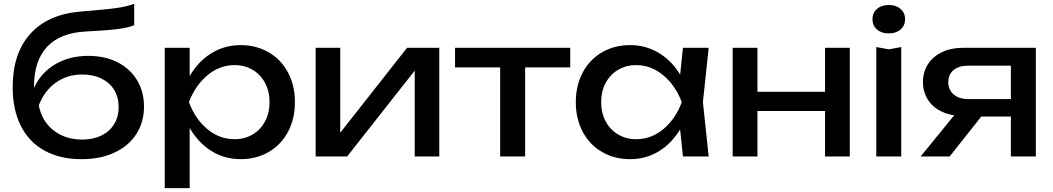

<svg xmlns="http://www.w3.org/2000/svg" viewBox="-20 -815 5484 1000"><path d="M46 -361Q46 -537 138 -639Q230 -741 401 -755Q539 -766 589.5 -773.5Q640 -781 679 -795V-684Q650 -671 592 -663.5Q534 -656 427 -651Q293 -644 225 -571Q157 -498 157 -363V-331L150 -339Q182 -426 259 -475Q336 -524 440 -524Q526 -524 591.5 -491Q657 -458 693.5 -398Q730 -338 730 -260Q730 -178 689.5 -116Q649 -54 575.5 -20Q502 14 405 14Q293 14 212 -30.5Q131 -75 88.5 -159.5Q46 -244 46 -361ZM598 -258Q598 -309 574.5 -347Q551 -385 508 -406Q465 -427 408 -427Q330 -427 270.5 -384.5Q211 -342 182 -266Q198 -184 259 -136Q320 -88 408 -88Q465 -88 508 -109Q551 -130 574.5 -168.5Q598 -207 598 -258Z M968 -566V-369L962 -349V-235L968 -200V165H838V-566ZM1233 -580Q1315 -580 1379.5 -542.5Q1444 -505 1480 -437.5Q1516 -370 1516 -283Q1516 -196 1480 -128.5Q1444 -61 1379.5 -23.5Q1315 14 1233 14Q1155 14 1090.5 -23Q1026 -60 981.5 -127Q937 -194 918 -283Q936 -372 980.5 -439Q1025 -506 1090 -543Q1155 -580 1233 -580ZM1202 -476Q1124 -476 1060.5 -423Q997 -370 964 -283Q997 -195 1060 -142.5Q1123 -90 1202 -90Q1254 -90 1295.5 -114.5Q1337 -139 1360.5 -183Q1384 -227 1384 -283Q1384 -339 1360.5 -383Q1337 -427 1295.5 -451.5Q1254 -476 1202 -476Z M1624 -566H1752V-65L1713 -74L2100 -566H2268V0H2140V-508L2180 -498L1788 0H1624Z M2715 -521V0H2585V-521ZM2950 -566V-464H2350V-566Z M3515 -210 3541 -283 3515 -355 3537 -566H3671L3641 -283L3671 0H3537ZM3262 14Q3180 14 3115.5 -23.5Q3051 -61 3015 -128.5Q2979 -196 2979 -283Q2979 -370 3015 -437.5Q3051 -505 3115.5 -542.5Q3180 -580 3262 -580Q3340 -580 3405 -543Q3470 -506 3514.5 -439Q3559 -372 3577 -283Q3558 -194 3513.5 -127Q3469 -60 3404.5 -23Q3340 14 3262 14ZM3293 -90Q3372 -90 3435 -142.5Q3498 -195 3531 -283Q3498 -370 3434.5 -423Q3371 -476 3293 -476Q3241 -476 3199.5 -451.5Q3158 -427 3134.5 -383Q3111 -339 3111 -283Q3111 -227 3134.5 -183Q3158 -139 3199.5 -114.5Q3241 -90 3293 -90Z M3925 -566V0H3796V-566ZM4406 -566V0H4277V-566ZM4331 -337V-237H3869V-337Z M4609 -558 4674 -570V0H4544V-570ZM4524 -715Q4524 -748 4547.5 -768.5Q4571 -789 4609 -789Q4647 -789 4670.5 -768.5Q4694 -748 4694 -715Q4694 -682 4670.5 -661.5Q4647 -641 4609 -641Q4571 -641 4547.5 -661.5Q4524 -682 4524 -715Z M5283 -208H4997L4995 -211Q4934 -211 4886.5 -233Q4839 -255 4813 -295.5Q4787 -336 4787 -388Q4787 -440 4813 -480.5Q4839 -521 4886.5 -543.5Q4934 -566 4995 -566H5375V0H5245V-529L5288 -473H5023Q4974 -473 4946.5 -450Q4919 -427 4919 -387Q4919 -347 4947 -323Q4975 -299 5023 -299H5283ZM4926 0H4775L4991 -265H5136Z"/></svg>

Font: Unbounded Variable
Style: Regular
Weight: 400
Designer: Luke Prowse, Jean-Baptiste Morizot, Fátima Lázaro, Florian Runge
Foundry: NaN
Version: Version 1.600;FEAKit 1.0